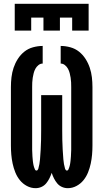

<svg xmlns="http://www.w3.org/2000/svg" viewBox="-20 -975 540 1003"><path d="M334 8Q318 8 303.5 1.5Q289 -5 279 -17Q269 -29 262 -43Q255 -57 250 -72Q245 -57 238 -43Q231 -29 221 -17Q211 -5 196.5 1.5Q182 8 166 8Q142 8 120.5 -3.5Q99 -15 84 -33.5Q69 -52 60 -74.5Q51 -97 46 -120.5Q41 -144 39 -167.5Q37 -191 37 -215V-520Q37 -546 40 -571.5Q43 -597 51 -621Q59 -645 73 -667Q87 -689 107 -705Q127 -721 152.5 -728Q178 -735 203 -735V-643Q191 -643 181 -635Q171 -627 165 -616Q159 -605 156 -593Q153 -581 151 -569Q149 -557 148.5 -544.5Q148 -532 148 -520V-215Q148 -209 148 -203.5Q148 -198 148 -192Q148 -186 148.5 -180.5Q149 -175 149 -169.5Q149 -164 149.5 -158Q150 -152 150.5 -146.5Q151 -141 151.5 -135Q152 -129 153 -123.5Q154 -118 155 -112.5Q156 -107 158 -101.5Q160 -96 162.5 -90Q165 -84 171 -84Q174 -84 176.5 -87Q179 -90 180 -93Q187 -117 189 -142.5Q191 -168 192.5 -193Q194 -218 194.5 -243.5Q195 -269 195 -294V-478H305V-294Q305 -269 305.5 -243.5Q306 -218 307.5 -193Q309 -168 311 -142.5Q313 -117 320 -93Q321 -90 323.5 -87Q326 -84 329 -84Q335 -84 337.5 -90Q340 -96 342 -101.5Q344 -107 345 -112.5Q346 -118 347 -123.5Q348 -129 348.5 -135Q349 -141 349.5 -146.5Q350 -152 350.5 -158Q351 -164 351 -169.5Q351 -175 351.5 -180.5Q352 -186 352 -192Q352 -198 352 -203.5Q352 -209 352 -215V-520Q352 -532 351.5 -544.5Q351 -557 349 -569Q347 -581 344 -593Q341 -605 335 -616Q329 -627 319 -635Q309 -643 297 -643V-735Q322 -735 347.5 -728Q373 -721 393 -705Q413 -689 427 -667Q441 -645 449 -621Q457 -597 460 -571.5Q463 -546 463 -520V-215Q463 -191 461 -167.5Q459 -144 454 -120.5Q449 -97 440 -74.5Q431 -52 416 -33.5Q401 -15 379.5 -3.5Q358 8 334 8ZM57 -815V-955H443V-815H357V-883H293V-815H207V-883H143V-815Z"/></svg>

Font: Iosevka Slab Heavy
Style: Regular
Weight: 900
Monospace: yes
Designer: Belleve Invis
Foundry: Belleve Invis
Version: Version 11.1.0; ttfautohint (v1.8.3)